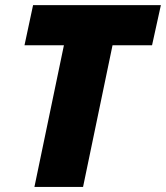

<svg xmlns="http://www.w3.org/2000/svg" viewBox="-20 -734 652 754"><path d="M115.2 0 231 -556.2H76.2L109.9 -713.9H611.8L577.1 -556.2H421.9L306.2 0Z"/></svg>

Font: Open Sans Hebrew Extra Bold
Style: Italic
Weight: 800
Italic angle: -12°
Foundry: Ascender Corporation, Yanek Iontef
Version: Version 2.001;PS 002.001;hotconv 1.0.70;makeotf.lib2.5.58329